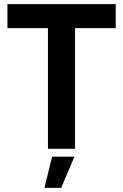

<svg xmlns="http://www.w3.org/2000/svg" viewBox="-20 -720 595 929"><path d="M212 0H343V-584H540V-700H16V-584H212ZM195 189H276L340 38H232Z"/></svg>

Font: Fixel Display SemiBold
Style: Regular
Weight: 600
Designer: AlfaBravo + MacPaw
Foundry: Kyrylo Tkachov, Marchela Mozhyna, Serhii Makarenko, Maria Weinstein, Zakhar Kryvoshyya
Version: Version 1.211